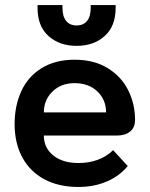

<svg xmlns="http://www.w3.org/2000/svg" viewBox="-20 -732 594 762"><path d="M38 -239Q38 -312 64.5 -370Q91 -428 145 -461.5Q199 -495 276 -495Q353 -495 407.5 -461.5Q462 -428 489 -373.5Q516 -319 516 -256Q516 -226 496.5 -210Q477 -194 443 -194H154Q154 -145 191.5 -115Q229 -85 291 -85Q376 -85 429 -136L487 -73Q455 -34 404.5 -12Q354 10 291 10Q213 10 156 -20.5Q99 -51 68.5 -107.5Q38 -164 38 -239ZM401 -286Q401 -336 366.5 -369Q332 -402 276 -402Q222 -402 188 -368.5Q154 -335 154 -286ZM129 -701V-712H228V-701Q228 -667 242.5 -649Q257 -631 284 -631Q311 -631 325.5 -649Q340 -667 340 -701V-712H439V-701Q439 -628 395.5 -589Q352 -550 284 -550Q216 -550 172.5 -589Q129 -628 129 -701Z"/></svg>

Font: Niramit SemiBold
Style: Regular
Weight: 600
Designer: Katatrad Aksorn Co.,Ltd.
Foundry: Cadson Demak Co.,Ltd.
Version: Version 1.001; ttfautohint (v1.6)